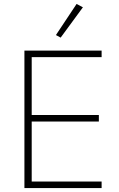

<svg xmlns="http://www.w3.org/2000/svg" viewBox="-20 -955 606 975"><path d="M104 0V-698H496V-665H141V-371H482V-338H141V-33H496V0ZM288 -764 264 -777 369 -935 401 -918Z"/></svg>

Font: Plexus Sans ExtraLight
Style: Regular
Weight: 250
Version: Version 2.001;PS 002.001;hotconv 1.0.70;makeotf.lib2.5.58329